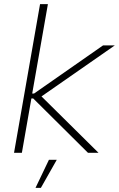

<svg xmlns="http://www.w3.org/2000/svg" viewBox="-20 -740 576 930"><path d="M86 0 132 -263H141L406 0H457L181 -273L536 -520H479L145 -287H136L212 -720H174L48 0ZM152 170H178L255 34H217Z"/></svg>

Font: Fixel Display 20240404 ExLight
Style: Italic
Weight: 200
Italic angle: -10°
Designer: AlfaBravo + MacPaw
Foundry: Kyrylo Tkachov, Marchela Mozhyna, Serhii Makarenko, Maria Weinstein, Zakhar Kryvoshyya
Version: Version 1.211;Glyphs 3.2 (3225)